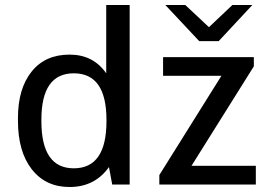

<svg xmlns="http://www.w3.org/2000/svg" viewBox="-20 -740 1086 770"><path d="M259 -521Q354 -521 406 -446V-720H500V0H430L417 -70Q360 10 259 10Q163 10 107.5 -61Q52 -132 52 -256V-267Q52 -384 106.5 -452.5Q161 -521 259 -521ZM723 -720 818 -631 912 -720H992L857 -575H779L643 -720ZM634 -511H998V-474L748 -75H1006V0H619V-38L868 -436H634ZM276 -446Q146 -446 146 -260V-254Q146 -65 276 -65Q407 -65 407 -254V-259Q407 -446 276 -446Z"/></svg>

Font: Chivo
Style: Regular
Weight: 400
Designer: Hector Gatti
Foundry: Omnibus-Type
Version: Version 1.007;PS 001.007;hotconv 1.0.88;makeotf.lib2.5.64775